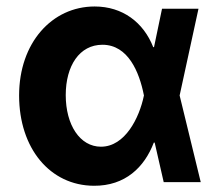

<svg xmlns="http://www.w3.org/2000/svg" viewBox="-20 -573 692 604"><path d="M275.2 11.4C373.9 12.1 434.3 -46.9 463.8 -124.3H466.6L495 0H611.5L545.1 -272.7L604.4 -545.5H489.7L464.5 -424.7H462C431.5 -502.5 365.8 -552.6 277.7 -552.6C143.8 -552.6 40.1 -438.6 40.1 -272.7C40.1 -105.8 137.8 10.7 275.2 11.4ZM302.2 -432.2C383.2 -432.2 418.3 -345.9 432.5 -274.1L432.9 -272.7L432.5 -271.3C418.3 -202.8 373.6 -111.5 297.6 -111.5C231.5 -111.5 186.8 -180 186.8 -273.8C186.8 -366.1 230.1 -432.2 302.2 -432.2Z"/></svg>

Font: Inter-Hewn
Style: Bold
Weight: 700
Designer: Rasmus Andersson
Foundry: rsms
Version: Version 3.012;git-f93a4a705